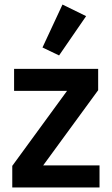

<svg xmlns="http://www.w3.org/2000/svg" viewBox="-20 -825 492 845"><path d="M34 0V-95L275 -425H42V-522H412V-428L170 -97H418V0ZM240 -581 167 -616 255 -805 359 -754Z"/></svg>

Font: IBM Plex Sans Condensed SemiBold
Style: Regular
Weight: 600
Width: 3
Designer: Mike Abbink, Paul van der Laan, Pieter van Rosmalen
Foundry: Bold Monday
Version: Version 1.3